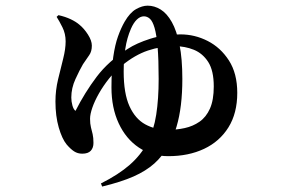

<svg xmlns="http://www.w3.org/2000/svg" viewBox="-20 -595 1040 688"><path d="M182.9 -534.6 189.5 -540.7Q214.1 -535.2 233.1 -526.2Q252.1 -517.2 264.3 -506.7Q281.3 -492.9 295.2 -471.1Q309.1 -449.3 309.1 -431.6Q309.1 -410.6 299.7 -397.4Q290.3 -384.1 277.3 -364.8Q265.3 -344.2 250.4 -311.7Q235.5 -279.2 235.5 -245.6Q235.5 -231.2 239.5 -217Q243.5 -202.8 250.5 -197.7Q283.9 -263.5 326.1 -319.5Q368.3 -375.5 437.3 -419.6Q469.1 -440.4 518.4 -456.1Q567.8 -471.8 626.6 -471.8Q678 -471.8 724.2 -448.2Q770.4 -424.7 800.3 -378.3Q830.2 -331.8 830.2 -262.2Q830.2 -189.3 798.6 -138.6Q766.9 -87.8 711.2 -61.6Q655.5 -35.4 582.9 -35.4Q523.4 -35.4 477.3 -66.4Q431.2 -97.4 405.3 -153.1Q379.4 -208.9 379.4 -281.6Q379.4 -347 385.8 -390.9Q392.1 -434.8 402.9 -464.7Q413.6 -494.7 426.6 -517.2Q445.6 -550 467.6 -562.3Q489.6 -574.7 508.9 -574.7Q533.7 -574.7 556 -560.7Q578.3 -546.8 595.7 -515.9Q613.1 -485.1 623.2 -434.9Q633.4 -384.7 633.4 -312.1Q633.4 -262.1 628.3 -219.5Q623.2 -176.9 612.6 -141.1Q602.1 -105.3 584.2 -74.1Q562.8 -35.8 533 -9.1Q503.2 17.5 458.7 37.3Q414.1 57 346.1 73.5L341.7 62.3Q404.7 30.8 445.1 -4.6Q485.5 -40.1 508.3 -84.1Q531.2 -128.2 539.8 -184.2Q548.5 -240.3 548.5 -312.2Q548.5 -382.8 544.7 -427Q540.9 -471.2 533.9 -495Q527 -518.7 517.3 -527.6Q507.6 -536.5 495.6 -536.5Q482.6 -536.5 470.6 -525.1Q458.6 -513.6 449.2 -492Q434.9 -459.1 429.1 -420.9Q423.2 -382.8 423.2 -338.2Q423.2 -260.4 443.8 -214.8Q464.5 -169.1 500.5 -149.4Q536.5 -129.7 581.8 -129.7Q612.9 -129.7 642 -136.1Q671.2 -142.4 695 -158.9Q718.8 -175.4 732.4 -206Q746 -236.7 746 -285.2Q746 -341.7 726.2 -372.8Q706.3 -403.8 674.5 -416.7Q642.6 -429.5 607.4 -429.5Q557 -429.8 510 -413.9Q463 -398 417.5 -360.5Q391.6 -339.5 370.8 -313.5Q350 -287.4 334.6 -260.3Q319.2 -233.2 310.9 -209.3Q302.7 -185.4 302.7 -169.5Q302.7 -151.2 305.9 -138.7Q309.1 -126.2 312 -114.1Q314.9 -101.9 314.9 -82.7Q314.9 -65.2 305.3 -54.8Q295.6 -44.3 274.7 -44.3Q258.4 -44.3 245.7 -52.5Q233 -60.7 218.7 -77.4Q202.3 -97.5 190.5 -138.2Q178.7 -178.9 178.7 -231.4Q178.7 -271.8 188.1 -310.6Q197.4 -349.4 206.3 -384.4Q215.2 -419.5 215.2 -446.7Q215.2 -474.3 203.7 -497.2Q192.3 -520.1 182.9 -534.6Z"/></svg>

Font: Noto Serif HK
Style: Regular
Weight: 200
Designer: Ryoko NISHIZUKA 西塚涼子 (kana & ideographs); Frank Grießhammer (Latin, Greek & Cyrillic); Wenlong ZHANG 张文龙 (bopomofo); San
Foundry: Adobe
Version: Version 2.001;hotconv 1.1.0;makeotfexe 2.6.0